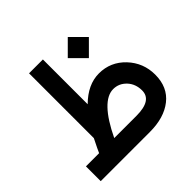

<svg xmlns="http://www.w3.org/2000/svg" viewBox="-162 -819 986 986"><g transform="rotate(-45 331.5 -326.0)"><path d="M170.4 -181.2C150.9 -142.6 139.2 -117.7 134.8 -107.4H39.1V0H396C464.8 0 520 -16.1 561.5 -48.8C603 -81.5 624 -127.9 624 -189C624 -246.1 604.5 -295.4 565.9 -336.4C526.9 -377.4 479.5 -397.9 423.8 -397.9C369.6 -397.9 318.8 -374 271 -326.7V-651.9H170.4ZM442.9 -489.7 519.5 -566.4 442.9 -643.1 366.2 -566.4ZM519 -179.2C519 -131.3 481.4 -107.4 405.8 -107.4H244.6C302.7 -229 361.3 -289.1 418.5 -289.1C446.3 -289.1 469.7 -278.8 489.7 -257.8C509.3 -236.8 519 -210.4 519 -179.2Z"/></g></svg>

Font: Shabnam Medium
Style: Regular
Weight: 500
Foundry: DejaVu fonts team - Redesigned by Saber Rastikerdar - Based on Vazir font
Version: Version 5.0.1